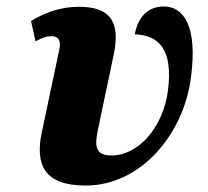

<svg xmlns="http://www.w3.org/2000/svg" viewBox="-20 -564 642 594"><path d="M245 10C415 10 546 -147 570 -319C594 -490 544 -544 487 -544C438 -544 407 -512 397 -458C467 -455 518 -417 499 -279C483 -172 411 -83 324 -83C273 -83 273 -115 283 -163L332 -396C355 -506 312 -543 224 -543C177 -543 126 -530 76 -499L90 -436C113 -449 126 -452 140 -452C165 -452 168 -431 164 -413L109 -153C88 -52 119 10 245 10Z"/></svg>

Font: Noto Serif Condensed Black
Style: Italic
Weight: 900
Width: 3
Italic angle: -12°
Designer: Monotype Design Team
Foundry: Monotype Imaging Inc.
Version: Version 2.013